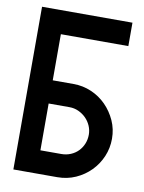

<svg xmlns="http://www.w3.org/2000/svg" viewBox="-81 -768 618 824"><g transform="rotate(10 227.5 -356.5)"><path d="M226 -408Q267 -408 304 -392Q341 -376 368.5 -348Q396 -320 412.5 -283.5Q429 -247 429 -205Q429 -164 413.5 -127.5Q398 -91 370.5 -63Q343 -35 306 -18.5Q269 -2 226 -2H35V-711H429V-609H135V-408ZM135 -103H226Q248 -103 267 -111Q286 -119 299.5 -133Q313 -147 320.5 -165.5Q328 -184 328 -205Q328 -225 320 -243.5Q312 -262 298 -276Q284 -290 265.5 -298.5Q247 -307 226 -307H135Z"/></g></svg>

Font: Fundamental  Brigade
Style: Regular
Weight: 400
Designer: Peter Wiegel, original typeface by Arno Drescher 1935
Foundry: Peter Wiegel
Version: Version 0.000 2012 initial release